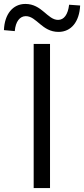

<svg xmlns="http://www.w3.org/2000/svg" viewBox="-69 -955 427 975"><path d="M102 0H185V-732H102ZM228 -793C293 -793 334 -845 338 -927L282 -931C276 -881 256 -854 226 -854C172 -854 144 -935 60 -935C-4 -935 -46 -883 -49 -802L6 -797C10 -846 32 -873 62 -873C117 -873 144 -793 228 -793Z"/></svg>

Font: Noto Sans JP DemiLight
Style: Regular
Weight: 350
Designer: Ryoko NISHIZUKA 西塚涼子 (kana, bopomofo & ideographs); Paul D. Hunt (Latin, Greek & Cyrillic); Sandoll Communications 산돌커뮤니
Foundry: Adobe
Version: Version 2.004;hotconv 1.0.118;makeotfexe 2.5.65603